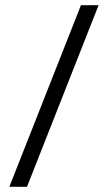

<svg xmlns="http://www.w3.org/2000/svg" viewBox="-20 -720 416 740"><path d="M292 -700H360L84 0H16Z"/></svg>

Font: TypoPRO Bebas Neue
Style: Regular
Weight: 400
Designer: Ryoichi Tsunekawa
Foundry: Ryoichi Tsunekawa
Version: Version 001.003